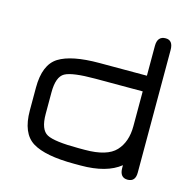

<svg xmlns="http://www.w3.org/2000/svg" viewBox="-96 -726 845 832"><g transform="rotate(15 327.0 -310.5)"><path d="M129.9 -176.8Q129.9 -106.4 163.6 -88.4Q197.3 -70.3 305.7 -70.3H334Q433.6 -70.3 472.2 -111.8Q510.7 -153.3 510.7 -223.6V-379.9H297.9Q195.3 -379.9 162.6 -361.8Q129.9 -343.8 129.9 -273.4ZM59.6 -276.4Q59.6 -378.9 116.2 -414.6Q172.9 -450.2 297.9 -450.2H510.7V-584Q510.7 -627.9 547.9 -627.9Q581.1 -627.9 581.1 -584V-34.2Q581.1 6.8 545.9 6.8Q510.7 6.8 510.7 -37.1V-48.8Q450.2 0 334 0H305.7Q174.8 0 117.2 -35.6Q59.6 -71.3 59.6 -173.8Z"/></g></svg>

Font: Jura
Style: DemiBold
Weight: 600
Version: Version 2.5